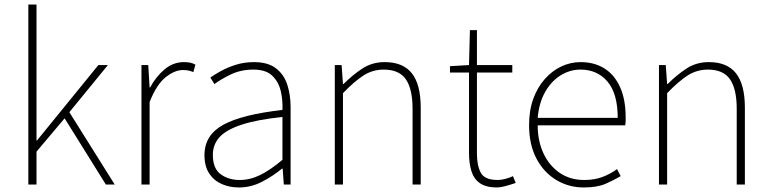

<svg xmlns="http://www.w3.org/2000/svg" viewBox="-20 -814 3402 847"><path d="M105 0V-794H141V-194H143L414 -527H456L286 -319L486 0H447L265 -292L141 -145V0Z M604 0V-527H634L640 -428H642Q668 -476 706 -508Q744 -540 791 -540Q805 -540 817 -538Q829 -536 842 -529L833 -496Q820 -501 811 -503Q802 -505 786 -505Q751 -505 711 -473.5Q671 -442 640 -364V0Z M1034 13Q993 13 958.5 -2Q924 -17 903 -48.5Q882 -80 882 -130Q882 -218 965 -263.5Q1048 -309 1226 -329Q1228 -372 1218.5 -412.5Q1209 -453 1181 -480Q1153 -507 1098 -507Q1042 -507 997 -485Q952 -463 926 -443L908 -472Q925 -484 953.5 -500Q982 -516 1019.5 -528Q1057 -540 1100 -540Q1162 -540 1197.5 -512.5Q1233 -485 1247.5 -440Q1262 -395 1262 -341V0H1232L1227 -70H1224Q1184 -37 1135.5 -12Q1087 13 1034 13ZM1037 -20Q1084 -20 1129 -42.5Q1174 -65 1226 -109V-298Q1112 -286 1044.5 -263.5Q977 -241 948 -208.5Q919 -176 919 -131Q919 -70 954 -45Q989 -20 1037 -20Z M1457 0V-527H1487L1493 -443H1495Q1536 -484 1579 -512Q1622 -540 1677 -540Q1758 -540 1797 -490.5Q1836 -441 1836 -339V0H1800V-334Q1800 -421 1770.5 -464Q1741 -507 1673 -507Q1624 -507 1583.5 -481Q1543 -455 1493 -403V0Z M2173 13Q2124 13 2097 -6Q2070 -25 2059.5 -59.5Q2049 -94 2049 -140V-494H1965V-522L2049 -527L2053 -681H2084V-527H2240V-494H2084V-135Q2084 -84 2101 -52Q2118 -20 2176 -20Q2191 -20 2210 -25Q2229 -30 2243 -37L2255 -7Q2232 1 2209.5 7Q2187 13 2173 13Z M2555 13Q2489 13 2434 -20Q2379 -53 2346.5 -114.5Q2314 -176 2314 -262Q2314 -327 2332.5 -378Q2351 -429 2383.5 -465.5Q2416 -502 2456.5 -521Q2497 -540 2541 -540Q2602 -540 2646.5 -512Q2691 -484 2715.5 -429.5Q2740 -375 2740 -297Q2740 -289 2740 -280.5Q2740 -272 2738 -261H2352Q2352 -192 2377.5 -137.5Q2403 -83 2449 -51.5Q2495 -20 2557 -20Q2602 -20 2637 -33Q2672 -46 2702 -68L2718 -37Q2688 -19 2651 -3Q2614 13 2555 13ZM2352 -294H2705Q2705 -401 2660 -454Q2615 -507 2541 -507Q2494 -507 2453 -481.5Q2412 -456 2385 -408.5Q2358 -361 2352 -294Z M2887 0V-527H2917L2923 -443H2925Q2966 -484 3009 -512Q3052 -540 3107 -540Q3188 -540 3227 -490.5Q3266 -441 3266 -339V0H3230V-334Q3230 -421 3200.5 -464Q3171 -507 3103 -507Q3054 -507 3013.5 -481Q2973 -455 2923 -403V0Z"/></svg>

Font: Noto Sans SC Thin Thin
Style: Regular
Weight: 250
Version: Version 2.004-H2;hotconv 1.0.118;makeotfexe 2.5.65603